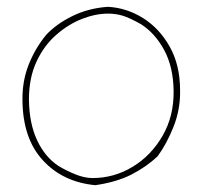

<svg xmlns="http://www.w3.org/2000/svg" viewBox="-20 -536 587 564"><path d="M260 8Q165 -1 106 -65Q47 -129 46 -241Q45 -297 64 -345.5Q83 -394 116 -434Q146 -466 193 -489Q240 -512 297 -516Q352 -513 400 -483Q448 -453 478.5 -399Q509 -345 509 -270Q510 -214 489.5 -163Q469 -112 443 -77Q409 -45 365.5 -23Q322 -1 260 8ZM252 -13Q315 -13 369.5 -46Q424 -79 457.5 -137Q491 -195 490 -269Q489 -340 462 -389.5Q435 -439 394 -465Q360 -484 340 -490Q320 -496 297 -496Q261 -496 221 -480.5Q181 -465 145 -433.5Q109 -402 87 -354.5Q65 -307 65 -243Q66 -173 89 -124Q112 -75 151 -49Q174 -35 201 -24Q228 -13 252 -13Z"/></svg>

Font: Labrada Thin
Style: Regular
Weight: 100
Designer: Mercedes Jáuregui
Foundry: Omnibus-Type Team
Version: Version 1.000; ttfautohint (v1.8.4.7-5d5b)